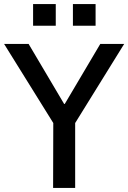

<svg xmlns="http://www.w3.org/2000/svg" viewBox="-20 -920 629 940"><path d="M240 0 241 -367 260 -287 0 -705H120L294 -411H297L471 -705H588L329 -287L348 -367V0ZM337 -794V-900H448V-794ZM142 -794V-900H253V-794Z"/></svg>

Font: Nunito Sans 7pt SemiCondensed SemiBold
Style: Regular
Weight: 600
Width: 4
Designer: Vernon Adams
Foundry: Vernon Adams
Version: Version 3.101;gftools[0.9.27]